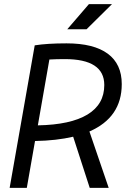

<svg xmlns="http://www.w3.org/2000/svg" viewBox="-20 -914 626 934"><path d="M26.9 0 148.9 -693.4Q209 -703.1 303.7 -703.1Q436 -703.1 504.2 -652.8Q572.3 -602.5 572.3 -504.9Q572.3 -342.8 415 -274.4L508.8 0H416.5L335.9 -249Q255.9 -230 150.4 -228L110.4 0ZM164.1 -304.2Q323.2 -307.1 405.3 -356.7Q487.3 -406.2 487.3 -500.5Q487.3 -626.5 295.4 -626.5Q255.4 -626.5 220.2 -624.5ZM307.1 -771.5 412.6 -894H524.9L400.9 -771.5Z"/></svg>

Font: CaskaydiaCove NFP SemiLight
Style: Italic
Weight: 350
Italic angle: -10°
Designer: Aaron Bell
Foundry: Saja Typeworks
Version: Version 2111.001; VTT 6.35;Nerd Fonts 3.1.1